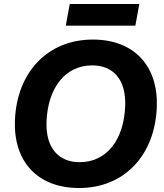

<svg xmlns="http://www.w3.org/2000/svg" viewBox="-20 -937 825 966"><path d="M378 9C603 9 760 -153 769 -400C776 -602 658 -738 447 -738C222 -738 64 -576 55 -329C48 -127 166 9 378 9ZM381 -121C277 -121 210 -190 214 -323C220 -495 308 -608 444 -608C548 -608 614 -539 610 -406C604 -234 517 -121 381 -121ZM311 -808H661L681 -917H331Z"/></svg>

Font: Mona Sans
Style: Bold Italic
Weight: 700
Italic angle: -11.7°
Designer: Deni Anggara
Foundry: GitHub
Version: Version 2.000;Glyphs 3.2.3 (3260)